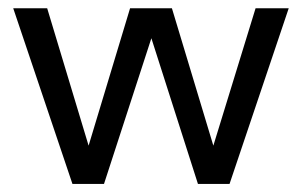

<svg xmlns="http://www.w3.org/2000/svg" viewBox="-20 -455 747 475"><path d="M694.3 -434.6 547.9 0H469.7L354.5 -360.4L237.3 0H159.2L12.7 -434.6H96.7L199.2 -94.7L301.8 -434.6H405.3L507.8 -94.7L612.3 -434.6Z"/></svg>

Font: Padauk
Style: Regular
Weight: 400
Designer: Debbi Hosken
Foundry: SIL
Version: Version 3.003; ttfautohint (v1.8.2) -l 8 -r 50 -G 200 -x 14 